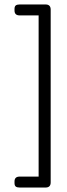

<svg xmlns="http://www.w3.org/2000/svg" viewBox="-20 -770 302 860"><path d="M45 50V43Q45 21 68 21H153V-701H68Q45 -701 45 -723V-730Q45 -741 50.5 -745.5Q56 -750 68 -750H184Q207 -750 207 -727V47Q207 70 184 70H68Q56 70 50.5 65.5Q45 61 45 50Z"/></svg>

Font: Mitr ExtraLight
Style: Regular
Weight: 275
Designer: Thanarat Vachiruckul
Foundry: Cadson Demak Co.,Ltd.
Version: Version 1.001